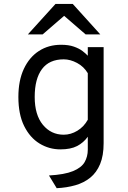

<svg xmlns="http://www.w3.org/2000/svg" viewBox="-20 -752 656 982"><path d="M270 210.5 230.5 145.5Q310.5 141 353.5 123.2Q396.5 105.5 412.8 77.2Q429 49 429 13.5V-52.5Q407 -22 374.2 -5Q341.5 12 289 12Q231 12 182 -18Q133 -48 103.5 -107.5Q74 -167 74 -256Q74 -340 102 -399.8Q130 -459.5 179 -491.2Q228 -523 292.5 -523Q331 -523 358 -513.5Q385 -504 402.2 -490.8Q419.5 -477.5 429 -467V-511H510V-19.5Q510 44 492 87.2Q474 130.5 441.5 156.8Q409 183 365.2 195.5Q321.5 208 270 210.5ZM306 -63Q342 -63 375.5 -83.2Q409 -103.5 429 -139.5V-377.5Q409 -411.5 374.2 -430Q339.5 -448.5 306 -448.5Q232 -448.5 194.8 -398.8Q157.5 -349 157.5 -256Q157.5 -164.5 199.2 -113.8Q241 -63 306 -63ZM122.5 -576 264 -732H352L493 -576H418L308 -671L198 -576Z"/></svg>

Font: Overpass Mono
Style: Regular
Weight: 400
Designer: Delve Withrington, Dave Bailey
Foundry: Delve Fonts LLC
Version: Version 4.000